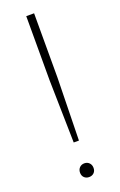

<svg xmlns="http://www.w3.org/2000/svg" viewBox="-146 -781 516 828"><g transform="rotate(-20 111.5 -367.5)"><path d="M99.5 -158 93.5 -445V-740H129.5V-445L123.5 -158ZM80.5 -26Q80.5 -40 89.2 -49Q98 -58 111.5 -58Q125 -58 133.8 -49Q142.5 -40 142.5 -26Q142.5 -12 133.8 -3.5Q125 5 111.5 5Q98 5 89.2 -3.5Q80.5 -12 80.5 -26Z"/></g></svg>

Font: Encode Sans Thin
Style: Regular
Weight: 250
Designer: Multiple Designers
Foundry: Impallari Type
Version: Version 2.000